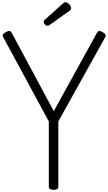

<svg xmlns="http://www.w3.org/2000/svg" viewBox="-20 -1740 1002 1774"><path d="M475 14Q431 14 431 -14V-618L9 -1398Q2 -1410 7.5 -1421Q13 -1432 34 -1443Q53 -1454 65.5 -1454Q78 -1454 88 -1437L477 -713L876 -1437Q886 -1454 897.5 -1454Q909 -1454 928 -1443Q948 -1432 953.5 -1421Q959 -1410 953 -1398L519 -618V-14Q519 14 475 14ZM422 -1502Q407 -1502 395.5 -1514Q384 -1526 384 -1537Q384 -1541 385.5 -1546Q387 -1551 393 -1557L563 -1709Q568 -1714 572.5 -1717Q577 -1720 586 -1720Q595 -1720 607.5 -1711Q620 -1702 628.5 -1689.5Q637 -1677 637 -1665Q637 -1658 634.5 -1653Q632 -1648 622 -1640L441 -1511Q435 -1507 430.5 -1504.5Q426 -1502 422 -1502Z"/></svg>

Font: Playwrite ID
Style: Regular
Weight: 400
Designer: Veronika Burian, José Scaglione
Foundry: TypeTogether
Version: Version 1.002